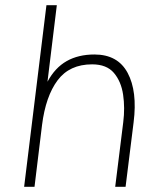

<svg xmlns="http://www.w3.org/2000/svg" viewBox="-20 -720 608 740"><path d="M455 -249Q462 -304 454.5 -355Q447 -406 419 -439Q391 -472 335 -472Q248 -472 202 -410.5Q156 -349 142 -238L113 0H73L159 -700H199L163 -405Q192 -459 237 -484.5Q282 -510 344 -510Q434 -510 472 -439Q510 -368 495 -249L464 0H424Z"/></svg>

Font: Haskoy ExtraLight
Style: Italic
Weight: 200
Designer: Ertekin Erdin
Foundry: Ertekin Erdin
Version: Version 2.000; ttfautohint (v1.8.4.7-5d5b)